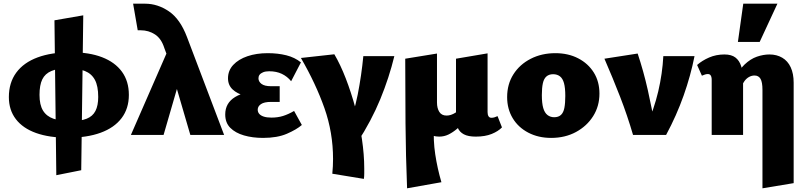

<svg xmlns="http://www.w3.org/2000/svg" viewBox="-20 -731 4363 1040"><path d="M348 15Q247 15 175.5 -10.5Q104 -36 66 -85.5Q28 -135 28 -205Q28 -283 68 -337.5Q108 -392 183.5 -420Q259 -448 364 -448Q463 -448 533 -421Q603 -394 640.5 -342.5Q678 -291 678 -217Q678 -143 638.5 -91Q599 -39 525 -12Q451 15 348 15ZM285 218 275 -621 431 -648 420 191ZM364 -75Q417 -75 449.5 -88Q482 -101 497 -130Q512 -159 512 -206Q512 -265 494 -298.5Q476 -332 439.5 -346.5Q403 -361 348 -361Q293 -361 258.5 -346.5Q224 -332 209 -301Q194 -270 194 -217Q194 -163 213 -132Q232 -101 269.5 -88Q307 -75 364 -75Z M1011 0 914 -332Q903 -373 895 -399Q887 -425 881 -441.5Q875 -458 870 -471Q854 -522 819.5 -544.5Q785 -567 742 -567Q736 -567 734.5 -567Q733 -567 726 -567L701 -711Q713 -711 730.5 -711Q748 -711 766 -711Q834 -711 895 -669.5Q956 -628 993 -530L1194 0ZM689 0 903 -490 962 -331 866 0Z M1405 16Q1348 16 1301.5 2.5Q1255 -11 1227.5 -38.5Q1200 -66 1200 -111Q1200 -173 1253.5 -205.5Q1307 -238 1392 -238V-202Q1347 -202 1306 -212.5Q1265 -223 1240 -246.5Q1215 -270 1215 -307Q1215 -349 1243.5 -379.5Q1272 -410 1320.5 -426.5Q1369 -443 1430 -443Q1485 -443 1531 -431.5Q1577 -420 1610 -393L1557 -291Q1536 -317 1506.5 -331Q1477 -345 1438 -345Q1418 -345 1405 -339.5Q1392 -334 1386 -326Q1380 -318 1380 -307Q1380 -289 1396.5 -276.5Q1413 -264 1448 -264H1495V-179H1448Q1411 -179 1393.5 -167Q1376 -155 1376 -137Q1376 -124 1384 -114.5Q1392 -105 1408.5 -99.5Q1425 -94 1450 -94Q1485 -94 1513.5 -103Q1542 -112 1573 -130L1615 -54Q1586 -29 1534 -6.5Q1482 16 1405 16Z M1951 238 1780 210Q1782 189 1783 169.5Q1784 150 1784 130Q1784 -13 1737.5 -145Q1691 -277 1610 -417L1791 -437Q1824 -381 1853 -306Q1882 -231 1905 -146.5Q1928 -62 1940.5 22.5Q1953 107 1953 181Q1953 195 1953 209.5Q1953 224 1951 238ZM1948 -427H2116Q2088 -311 2040 -194Q1992 -77 1916 40L1853 -9Q1897 -114 1917.5 -218Q1938 -322 1948 -427Z M2185 289Q2178 114 2176.5 -62Q2175 -238 2175 -413L2347 -441V-176Q2347 -145 2359.5 -125Q2372 -105 2399 -105Q2411 -105 2423 -109Q2435 -113 2447 -120.5Q2459 -128 2467 -138L2502 -78Q2479 -53 2456 -33.5Q2433 -14 2409.5 -2.5Q2386 9 2359 9Q2341 9 2323.5 4Q2306 -1 2290 -12L2331 -48Q2326 28 2337.5 104.5Q2349 181 2371 256ZM2557 9Q2516 9 2492.5 -3.5Q2469 -16 2459.5 -39Q2450 -62 2450 -94V-413L2621 -442V-124Q2621 -110 2626 -101.5Q2631 -93 2642 -93Q2650 -93 2658.5 -95.5Q2667 -98 2675 -102L2699 -41Q2679 -20 2643.5 -5.5Q2608 9 2557 9Z M2965 16Q2896 16 2841.5 -12.5Q2787 -41 2757 -91Q2727 -141 2727 -205Q2727 -275 2761 -328.5Q2795 -382 2854.5 -412.5Q2914 -443 2988 -443Q3058 -443 3112 -415Q3166 -387 3196.5 -338Q3227 -289 3227 -224Q3227 -156 3193 -102Q3159 -48 3100 -16Q3041 16 2965 16ZM2982 -96Q3005 -96 3018.5 -108.5Q3032 -121 3037 -146.5Q3042 -172 3042 -211Q3042 -255 3035 -280.5Q3028 -306 3013 -317.5Q2998 -329 2976 -329Q2954 -329 2940 -317Q2926 -305 2920.5 -280Q2915 -255 2915 -216Q2915 -172 2922.5 -146Q2930 -120 2945.5 -108Q2961 -96 2982 -96Z M3409 0Q3378 -106 3339 -206.5Q3300 -307 3254 -413L3434 -441Q3466 -345 3489 -243Q3512 -141 3528 -44H3480Q3523 -140 3545.5 -236Q3568 -332 3573 -427H3742Q3721 -321 3683 -213.5Q3645 -106 3588 0Z M4110 289V-244Q4110 -286 4099.5 -304Q4089 -322 4067 -322Q4052 -322 4038 -314.5Q4024 -307 4013 -292.5Q4002 -278 3995 -258L3953 -292Q3980 -350 4012.5 -381Q4045 -412 4080 -424Q4115 -436 4148 -436Q4187 -436 4217 -418.5Q4247 -401 4263 -366.5Q4279 -332 4279 -283V261ZM3835 0V-299Q3835 -308 3833 -315Q3831 -322 3826.5 -326Q3822 -330 3815 -330Q3807 -330 3799 -327.5Q3791 -325 3782 -321L3756 -379Q3783 -403 3821 -419.5Q3859 -436 3904 -436Q3942 -436 3963.5 -419.5Q3985 -403 3994.5 -373Q4004 -343 4005 -300V0ZM3977 -504 4006 -711H4191L4095 -504Z"/></svg>

Font: Ysabeau Infant Black
Style: Regular
Weight: 900
Designer: Christian Thalmann (Catharsis Fonts)
Version: Version 2.001;gftools[0.9.30]; featfreeze: ss01,ss02,lnum